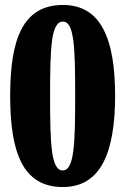

<svg xmlns="http://www.w3.org/2000/svg" viewBox="-20 -744 506 774"><path d="M233 10C389 10 444 -134 444 -358C444 -584 389 -724 234 -724C70 -724 21 -582 21 -359C21 -133 70 10 233 10ZM233 -57C185 -57 182 -168 182 -358C182 -548 185 -657 234 -657C280 -657 283 -548 283 -358C283 -168 280 -57 233 -57Z"/></svg>

Font: Noto Serif Ethiopic ExtraCondensed Black
Style: Regular
Weight: 900
Width: 2
Designer: Monotype Design Team
Foundry: Monotype Imaging Inc.
Version: Version 2.102